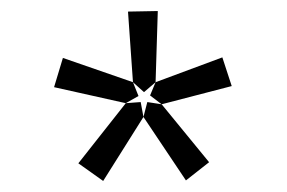

<svg xmlns="http://www.w3.org/2000/svg" viewBox="-20 -781 520 348"><path d="M317 -454 240 -569 247 -596 273 -592 359 -487ZM167 -453 122 -485 208 -594 235 -596 240 -569ZM208 -594 78 -623 94 -676 221 -632 231 -607ZM241 -614 221 -632 212 -760 266 -761 262 -632ZM273 -592 252 -608 262 -632 383 -677 400 -625Z"/></svg>

Font: Pack4
Style: Regular
Weight: 400
Version: Version 2.002